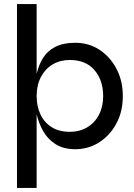

<svg xmlns="http://www.w3.org/2000/svg" viewBox="-20 -718 657 938"><path d="M348 11Q290 11 251 -14Q212 -39 190 -79Q169 -117 159 -160V200H63V-698H159V-357Q169 -400 189 -433Q211 -469 250 -489Q289 -509 348 -509Q413 -509 465 -475.5Q517 -442 548.5 -383Q580 -324 580 -249Q580 -172 548 -113.5Q516 -55 463.5 -22Q411 11 348 11ZM321 -74Q369 -74 406 -96Q443 -118 463.5 -157.5Q484 -197 484 -249Q484 -326 441.5 -375.5Q399 -425 321 -425Q274 -425 237.5 -403.5Q201 -382 180 -342Q159 -302 159 -249Q159 -199 177.5 -159.5Q196 -120 232 -97Q268 -74 321 -74Z"/></svg>

Font: Syne Med Modified
Style: Regular
Weight: 500
Designer: Lucas Descroix
Foundry: Bonjour Monde
Version: Version 2.200